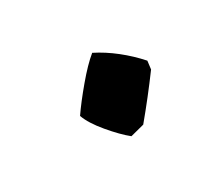

<svg xmlns="http://www.w3.org/2000/svg" viewBox="-48 -497 367 324"><g transform="rotate(-30 135.5 -334.5)"><path d="M135 -257Q120 -269 101.5 -291Q83 -313 77 -330Q90 -349 111 -374Q132 -399 148 -412Q168 -402 187 -387Q206 -372 222 -354L220 -338Q206 -319 191.5 -300.5Q177 -282 162 -264Z"/></g></svg>

Font: Labrada SemiBold
Style: Italic
Weight: 600
Italic angle: -7°
Designer: Mercedes Jáuregui
Foundry: Omnibus-Type Team
Version: Version 1.000; ttfautohint (v1.8.4.7-5d5b)